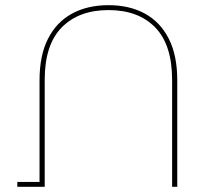

<svg xmlns="http://www.w3.org/2000/svg" viewBox="-20 -723 822 743"><path d="M133 0V-412Q133 -509 166 -573.5Q199 -638 259 -670.5Q319 -703 400 -703Q481 -703 540.5 -670.5Q600 -638 633 -573.5Q666 -509 666 -412V0H646V-414Q646 -550 580.5 -617Q515 -684 400 -684Q285 -684 219 -617Q153 -550 153 -414V0ZM47 0V-19H144V0Z"/></svg>

Font: Montserrat Alternates Thin
Style: Regular
Weight: 100
Designer: Julieta Ulanovsky
Foundry: Julieta Ulanovsky
Version: Version 9.000